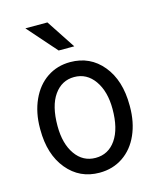

<svg xmlns="http://www.w3.org/2000/svg" viewBox="-116 -849 775 940"><g transform="rotate(-15 271.5 -378.5)"><path d="M45.4 -275.4Q45.4 -355 74.2 -418.5Q103 -481.9 154.3 -516.4Q205.6 -550.8 271.5 -550.8Q372.6 -550.8 435.5 -474.4Q498.5 -397.9 498.5 -271V-264.6Q498.5 -185.5 470.7 -122.8Q442.9 -60.1 391.1 -25.1Q339.4 9.8 272 9.8Q171.4 9.8 108.4 -66.7Q45.4 -143.1 45.4 -269ZM131.3 -264.6Q131.3 -174.3 169.7 -119.9Q208 -65.4 272 -65.4Q336.9 -65.4 375 -120.6Q413.1 -175.8 413.1 -275.4Q413.1 -364.3 374.3 -419.7Q335.4 -475.1 271.5 -475.1Q208.5 -475.1 169.9 -420.7Q131.3 -366.2 131.3 -264.6ZM311.5 -620.1H232.4L103 -767.1H214.8Z"/></g></svg>

Font: Hopone
Style: Regular
Weight: 400
Foundry: SIL International (SIL)
Version: Version 1.00 September 3, 2015, initial release